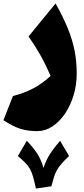

<svg xmlns="http://www.w3.org/2000/svg" viewBox="-20 -468 489 1117"><path d="M278.8 615.7 189 628.9Q180.2 587.9 172.9 561.8Q165.5 535.6 155.5 517.1Q145.5 498.5 128.7 481Q111.8 463.4 84 439.5L136.2 351.1Q174.3 391.1 196.8 425.8Q219.2 460.4 232.9 509.3Q248 463.4 270.3 428.7Q292.5 394 329.6 351.1L381.8 439.5Q355 464.8 338.4 483.9Q321.8 502.9 311.5 521.2Q301.3 539.6 294.2 561.8Q287.1 584 278.8 615.7ZM426.3 -39.1Q426.3 27.3 407.7 87.6Q389.2 147.9 357.2 194.6Q325.2 241.2 283.9 268.1Q242.7 294.9 196.8 294.9Q140.6 294.9 96.9 280.8Q53.2 266.6 0 231.4L55.2 90.8Q122.6 73.2 174.8 45.4Q227.1 17.6 274.4 -26.4Q246.1 -91.8 215.1 -147Q184.1 -202.1 146 -255.9L303.2 -447.8Q348.6 -367.2 375.5 -300.5Q402.3 -233.9 414.3 -171.1Q426.3 -108.4 426.3 -39.1Z"/></svg>

Font: Pinar DS1 Black
Style: Regular
Weight: 900
Designer: Amin Abedi
Version: Version 3.000